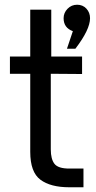

<svg xmlns="http://www.w3.org/2000/svg" viewBox="-20 -791 408 812"><path d="M288.1 -659.2Q249 -673.3 249 -713.9Q249 -736.8 265.6 -753.9Q282.2 -771 306.2 -771Q330.1 -771 345.5 -754.4Q360.8 -737.8 360.8 -713.9Q360.8 -666 298.8 -585H263.2ZM272.9 1Q193.8 1 150.9 -31Q107.9 -63 107.9 -148.9V-479H22V-551.8H107.9V-750H196.8V-551.8H327.1V-478L194.8 -479V-159.2Q194.8 -118.2 210.4 -98.1Q226.1 -78.1 272.9 -78.1H333V1Z"/></svg>

Font: Oakes Grotesk
Style: Regular
Weight: 400
Designer: Samuel Oakes
Foundry: Samuel Oakes
Version: Version 1.0 | wf-rip DC20170320